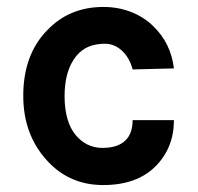

<svg xmlns="http://www.w3.org/2000/svg" viewBox="-20 -519 570 553"><path d="M278 -499C213 -499 159 -477 116 -432C70 -385 47 -322 47 -243C47 -168 70 -106 116 -56C159 -9 213 14 277 14C342 14 392 -4 428 -40C463 -75 481 -120 481 -173H362C362 -124 336 -93 275 -93C245 -93 219 -105 198 -130C177 -155 166 -193 166 -242C166 -291 177 -330 200 -358C220 -382 246 -393 283 -393C320 -393 351 -362 362 -319L481 -322C475 -371 455 -411 422 -443C389 -476 339 -499 278 -499Z"/></svg>

Font: Karla
Style: Bold Stencil
Weight: 400
Designer: Jonathan Pinhorn
Version: Version 1.000